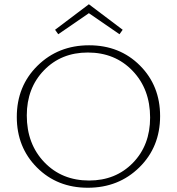

<svg xmlns="http://www.w3.org/2000/svg" viewBox="-20 -877 832 903"><path d="M398 -815 254 -716 239 -737 398 -857 557 -737 542 -716ZM399 -664Q543 -664 638 -569Q733 -474 733 -331Q733 -186 635.5 -90Q538 6 393 6Q249 6 154 -89Q59 -184 59 -327Q59 -472 156.5 -568Q254 -664 399 -664ZM399 -28Q524 -28 605 -111Q686 -194 686 -324Q686 -458 603.5 -544Q521 -630 393 -630Q268 -630 187 -546.5Q106 -463 106 -334Q106 -200 188.5 -114Q271 -28 399 -28Z"/></svg>

Font: EauTestSC Light
Style: Regular
Weight: 300
Designer: Christian Thalmann (Catharsis Fonts)
Version: Version 0.001;PS 000.001;hotconv 1.0.88;makeotf.lib2.5.64775